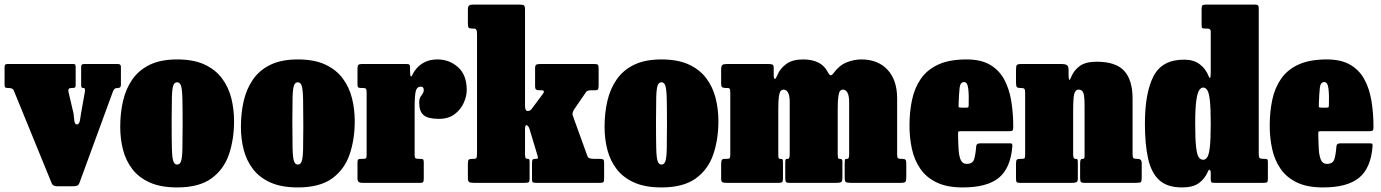

<svg xmlns="http://www.w3.org/2000/svg" viewBox="-30 -800 6044 840"><path d="M324.5 -303.5 341.5 -399.5Q343.5 -415 336.5 -415H335.5Q327.5 -415 326.2 -418.8Q325 -422.5 325 -429.5V-505Q325 -514 327.8 -517Q330.5 -520 339 -520H486Q499 -520 499 -507.5V-428.5Q499 -415 486 -415H485.5Q475 -415 470.8 -410.8Q466.5 -406.5 464 -399.5L318 -1Q314.5 9 308.2 12Q302 15 287 15H221Q201.5 15 196.5 2.5L29.5 -406Q24.5 -415 7 -415H6Q-3 -415 -6.5 -417.2Q-10 -419.5 -10 -428V-506Q-10 -514.5 -7 -517.2Q-4 -520 4 -520H291Q298 -520 299.5 -516.5Q301 -513 301 -505.5V-427.5Q301 -419 297.5 -417Q294 -415 285 -415H281.5Q266.5 -415 269.5 -398.5L291.5 -304.5Q293.5 -292 295 -273.8Q296.5 -255.5 306.5 -255.5Q316.5 -255.5 319.8 -273.5Q323 -291.5 324.5 -303.5Z M496 -245Q496 -305 508.2 -358.2Q520.5 -411.5 549 -452.5Q577.5 -493.5 625.5 -516.8Q673.5 -540 745 -540Q816.5 -540 864.5 -517.8Q912.5 -495.5 941 -457.5Q969.5 -419.5 981.8 -371Q994 -322.5 994 -270Q994 -190 971.5 -124.2Q949 -58.5 894.8 -19.2Q840.5 20 745 20Q673.5 20 625.5 -1.5Q577.5 -23 549 -60Q520.5 -97 508.2 -144.8Q496 -192.5 496 -245ZM721 -270Q721 -193 722 -152Q723 -111 728 -95.5Q733 -80 745 -80Q757 -80 762 -94.5Q767 -109 768 -146Q769 -183 769 -250Q769 -327 768 -368Q767 -409 762 -424.5Q757 -440 745 -440Q733 -440 728 -425.5Q723 -411 722 -374Q721 -337 721 -270Z M1024 -245Q1024 -305 1036.2 -358.2Q1048.5 -411.5 1077 -452.5Q1105.5 -493.5 1153.5 -516.8Q1201.5 -540 1273 -540Q1344.5 -540 1392.5 -517.8Q1440.5 -495.5 1469 -457.5Q1497.5 -419.5 1509.8 -371Q1522 -322.5 1522 -270Q1522 -190 1499.5 -124.2Q1477 -58.5 1422.8 -19.2Q1368.5 20 1273 20Q1201.5 20 1153.5 -1.5Q1105.5 -23 1077 -60Q1048.5 -97 1036.2 -144.8Q1024 -192.5 1024 -245ZM1249 -270Q1249 -193 1250 -152Q1251 -111 1256 -95.5Q1261 -80 1273 -80Q1285 -80 1290 -94.5Q1295 -109 1296 -146Q1297 -183 1297 -250Q1297 -327 1296 -368Q1295 -409 1290 -424.5Q1285 -440 1273 -440Q1261 -440 1256 -425.5Q1251 -411 1250 -374Q1249 -337 1249 -270Z M1574 -393.5Q1574 -406 1571.8 -410.5Q1569.5 -415 1557 -415H1552Q1541 -415 1537.5 -417.5Q1534 -420 1534 -430.5V-500Q1534 -512 1538 -516Q1542 -520 1553 -520H1748Q1758 -520 1761 -517Q1764 -514 1764 -503.5V-488Q1764 -471.5 1766.8 -466.8Q1769.5 -462 1774 -472Q1780 -486 1793.5 -501.8Q1807 -517.5 1829.5 -528.8Q1852 -540 1884 -540Q1936 -540 1974 -506Q2012 -472 2012 -406Q2012 -380 1999.2 -350.8Q1986.5 -321.5 1959.5 -300.8Q1932.5 -280 1890 -280Q1842 -280 1823 -296.5Q1804 -313 1804 -351Q1804 -367 1809 -375.2Q1814 -383.5 1819 -390.2Q1824 -397 1824 -408Q1824 -412 1821.2 -416.5Q1818.5 -421 1811.5 -421Q1794.5 -421 1789.2 -402Q1784 -383 1784 -328V-122.5Q1784 -110.5 1787.8 -107.8Q1791.5 -105 1804 -105H1810Q1819.5 -105 1821.8 -101.8Q1824 -98.5 1824 -88.5V-20Q1824 -8.5 1821.8 -4.2Q1819.5 0 1808 0H1556Q1543.5 0 1538.8 -4.5Q1534 -9 1534 -21.5V-90Q1534 -101 1538 -103Q1542 -105 1553 -105H1555.5Q1568.5 -105 1571.2 -107.8Q1574 -110.5 1574 -123Z M2043.5 -675H2037.5Q2023.5 -675 2020.2 -679.2Q2017 -683.5 2017 -696V-758Q2017 -772 2022.5 -776Q2028 -780 2041.5 -780H2239.5Q2256.5 -780 2261.8 -777Q2267 -774 2267 -757V-335.5Q2267 -313.5 2279.8 -314.5Q2292.5 -315.5 2297.5 -325.5L2347.5 -392.5Q2354 -405 2338.5 -405H2334Q2320 -405 2315.5 -408Q2311 -411 2311 -425V-500Q2311 -514.5 2316.2 -517.2Q2321.5 -520 2334.5 -520H2570.5Q2583.5 -520 2586.2 -516Q2589 -512 2589 -499V-426.5Q2589 -415.5 2586.8 -410.2Q2584.5 -405 2573.5 -405H2554.5Q2548.5 -405 2541.8 -403Q2535 -401 2531.5 -393.5L2480.5 -319.5Q2473 -304 2475 -297.5Q2477 -291 2481 -280L2540 -117Q2543 -109.5 2550.5 -107.2Q2558 -105 2570.5 -105H2592.5Q2604.5 -105 2608.8 -102.5Q2613 -100 2613 -88V-18Q2613 -5.5 2609.2 -2.8Q2605.5 0 2592.5 0H2316Q2305 0 2301.2 -2.2Q2297.5 -4.5 2297.5 -15V-86Q2297.5 -98.5 2300.5 -101.8Q2303.5 -105 2313 -105H2315.5Q2321 -105 2322.8 -107Q2324.5 -109 2322 -118L2286.5 -236Q2283 -248 2275 -252Q2267 -256 2267 -234V-126Q2267 -113.5 2269.2 -109.2Q2271.5 -105 2278 -105H2279Q2284.5 -105 2285.8 -102Q2287 -99 2287 -89V-18Q2287 -5.5 2282.8 -2.8Q2278.5 0 2265.5 0H2043.5Q2029.5 0 2023.2 -3.2Q2017 -6.5 2017 -20V-84Q2017 -96.5 2020.2 -100.8Q2023.5 -105 2036.5 -105H2042.5Q2053 -105 2055 -110.2Q2057 -115.5 2057 -134V-651Q2057 -665 2053.8 -670Q2050.5 -675 2043.5 -675Z M2615 -245Q2615 -305 2627.2 -358.2Q2639.5 -411.5 2668 -452.5Q2696.5 -493.5 2744.5 -516.8Q2792.5 -540 2864 -540Q2935.5 -540 2983.5 -517.8Q3031.5 -495.5 3060 -457.5Q3088.5 -419.5 3100.8 -371Q3113 -322.5 3113 -270Q3113 -190 3090.5 -124.2Q3068 -58.5 3013.8 -19.2Q2959.5 20 2864 20Q2792.5 20 2744.5 -1.5Q2696.5 -23 2668 -60Q2639.5 -97 2627.2 -144.8Q2615 -192.5 2615 -245ZM2840 -270Q2840 -193 2841 -152Q2842 -111 2847 -95.5Q2852 -80 2864 -80Q2876 -80 2881 -94.5Q2886 -109 2887 -146Q2888 -183 2888 -250Q2888 -327 2887 -368Q2886 -409 2881 -424.5Q2876 -440 2864 -440Q2852 -440 2847 -425.5Q2842 -411 2841 -374Q2840 -337 2840 -270Z M3125 -19V-83Q3125 -93.5 3127.5 -99.2Q3130 -105 3141.5 -105H3149.5Q3161 -105 3163 -109.2Q3165 -113.5 3165 -125V-392Q3165 -408 3162.5 -411.5Q3160 -415 3154.5 -415H3147Q3136 -415 3130.5 -417.8Q3125 -420.5 3125 -435V-495.5Q3125 -511 3130 -515.5Q3135 -520 3149.5 -520H3331Q3344 -520 3349.5 -517.5Q3355 -515 3355 -502V-469Q3355 -457.5 3359 -455Q3363 -452.5 3371 -471.5Q3382.5 -500 3409.8 -520Q3437 -540 3483 -540Q3563.5 -540 3591 -485.5Q3597 -473.5 3602.8 -471Q3608.5 -468.5 3617.5 -481Q3641.5 -514 3673.8 -527Q3706 -540 3738 -540Q3811 -540 3853 -494.8Q3895 -449.5 3895 -369V-124Q3895 -110.5 3898.8 -107.8Q3902.5 -105 3912.5 -105H3917.5Q3927 -105 3931 -101.5Q3935 -98 3935 -84V-28Q3935 -11.5 3932 -5.8Q3929 0 3912.5 0H3691Q3675.5 0 3670.5 -3.8Q3665.5 -7.5 3665.5 -22V-81Q3665.5 -92.5 3666.2 -98.8Q3667 -105 3673.5 -105H3677Q3680.5 -105 3682.8 -109Q3685 -113 3685 -124V-353Q3685 -382.5 3677.2 -395.2Q3669.5 -408 3657.5 -408Q3651 -408 3646 -403Q3641 -398 3638 -380Q3635 -362 3635 -323V-126Q3635 -118 3636 -111.5Q3637 -105 3642 -105H3644Q3649.5 -105 3652.5 -103Q3655.5 -101 3655.5 -92V-23Q3655.5 -7.5 3650.5 -3.8Q3645.5 0 3629.5 0H3425Q3411.5 0 3408.5 -4Q3405.5 -8 3405.5 -22V-88Q3405.5 -98.5 3407.2 -101.8Q3409 -105 3415.5 -105H3417Q3425 -105 3425 -125V-353Q3425 -382.5 3417.5 -395.2Q3410 -408 3398 -408Q3391.5 -408 3386.2 -403Q3381 -398 3378 -380Q3375 -362 3375 -323V-127Q3375 -114.5 3376.2 -109.8Q3377.5 -105 3382.5 -105H3385.5Q3392.5 -105 3394 -101.5Q3395.5 -98 3395.5 -88V-20Q3395.5 -8.5 3392.5 -4.2Q3389.5 0 3377 0H3149.5Q3137 0 3131 -2.5Q3125 -5 3125 -19Z M3949 -250Q3949 -310 3960 -362.5Q3971 -415 3998.5 -455Q4026 -495 4074.8 -517.5Q4123.5 -540 4199 -540Q4261 -540 4300.8 -517Q4340.5 -494 4362.8 -453.5Q4385 -413 4394 -359.5Q4403 -306 4403 -245Q4403 -233.5 4400.2 -229.8Q4397.5 -226 4386 -226H4173Q4162.5 -226 4162 -223.2Q4161.5 -220.5 4161.5 -211Q4162 -175.5 4163.8 -146.5Q4165.5 -117.5 4173.2 -100.2Q4181 -83 4199 -83Q4225 -83 4231.5 -102.5Q4238 -122 4241 -161Q4242 -173 4259 -173H4385Q4395.5 -173 4397.5 -170.8Q4399.5 -168.5 4399 -160Q4391.5 -64.5 4340 -22.2Q4288.5 20 4182 20Q4112.5 20 4067 -2.2Q4021.5 -24.5 3995.8 -62.5Q3970 -100.5 3959.5 -149Q3949 -197.5 3949 -250ZM4177 -329H4195Q4205.5 -329 4206.5 -330.8Q4207.5 -332.5 4208 -342.5Q4209.5 -384 4206 -412.5Q4202.5 -441 4188 -441Q4171 -441 4168.2 -415Q4165.5 -389 4164 -347.5Q4163.5 -336.5 4163.8 -332.8Q4164 -329 4177 -329Z M4437 -415H4435Q4422 -415 4418.5 -419.5Q4415 -424 4415 -440.5V-493.5Q4415 -511 4418.8 -515.5Q4422.5 -520 4438 -520H4617Q4628.5 -520 4636.8 -515.5Q4645 -511 4645 -495V-477Q4645 -458.5 4647.2 -452.2Q4649.5 -446 4655.5 -461Q4667.5 -492 4693.5 -511Q4719.5 -530 4768 -530Q4852 -530 4888.5 -489.8Q4925 -449.5 4925 -369V-126.5Q4925 -111.5 4928.8 -108.2Q4932.5 -105 4944 -105H4947Q4965 -105 4965 -86.5V-26Q4965 -7.5 4961.8 -3.8Q4958.5 0 4941 0H4715.5Q4701.5 0 4698.5 -4.5Q4695.5 -9 4695.5 -23V-82Q4695.5 -92.5 4697 -98.8Q4698.5 -105 4706.5 -105H4707Q4713 -105 4714 -108.2Q4715 -111.5 4715 -124.5V-338Q4715 -378.5 4709.8 -393.2Q4704.5 -408 4688.5 -408Q4675 -408 4670 -389.8Q4665 -371.5 4665 -313V-124.5Q4665 -105 4674.5 -105H4675.5Q4682.5 -105 4684 -102Q4685.5 -99 4685.5 -86.5V-18.5Q4685.5 -5.5 4679 -2.8Q4672.5 0 4660.5 0H4431Q4419.5 0 4417.2 -4.2Q4415 -8.5 4415 -20.5V-84Q4415 -97.5 4418.5 -101.2Q4422 -105 4435 -105H4440Q4450 -105 4452.5 -107.8Q4455 -110.5 4455 -126V-392Q4455 -407.5 4451.8 -411.2Q4448.5 -415 4437 -415Z M4979 -259Q4979 -394 5016.8 -466.8Q5054.5 -539.5 5151 -539Q5192 -539 5218.5 -519.2Q5245 -499.5 5257.5 -467.5Q5267 -443.5 5267 -486.5V-662Q5267 -675 5253.5 -675H5244.5Q5233 -675 5230 -677.2Q5227 -679.5 5227 -691V-761Q5227 -774 5231.2 -777Q5235.5 -780 5249 -780H5459.5Q5469 -780 5473 -777.2Q5477 -774.5 5477 -764.5V-127.5Q5477 -113 5480.5 -109Q5484 -105 5498 -105H5505.5Q5514 -105 5515.5 -101.2Q5517 -97.5 5517 -89V-17.5Q5517 -6 5513.5 -3Q5510 0 5498 0H5282.5Q5272 0 5269.5 -3.5Q5267 -7 5267 -18V-43.5Q5267 -52.5 5263.2 -56.5Q5259.5 -60.5 5254.5 -49Q5240.5 -17 5214.5 1.5Q5188.5 20 5141 20Q5076.5 20 5041.5 -12.2Q5006.5 -44.5 4992.8 -106.8Q4979 -169 4979 -259ZM5199 -259Q5199 -192 5202.8 -158Q5206.5 -124 5214.2 -112.5Q5222 -101 5234 -101Q5244.5 -101 5252 -112.5Q5259.5 -124 5263.2 -158Q5267 -192 5267 -259Q5267 -326 5263.2 -360Q5259.5 -394 5252 -405.5Q5244.5 -417 5234 -417Q5224.5 -417 5216.5 -405.5Q5208.5 -394 5203.8 -360Q5199 -326 5199 -259Z M5525 -250Q5525 -310 5536 -362.5Q5547 -415 5574.5 -455Q5602 -495 5650.8 -517.5Q5699.5 -540 5775 -540Q5837 -540 5876.8 -517Q5916.5 -494 5938.8 -453.5Q5961 -413 5970 -359.5Q5979 -306 5979 -245Q5979 -233.5 5976.2 -229.8Q5973.5 -226 5962 -226H5749Q5738.5 -226 5738 -223.2Q5737.5 -220.5 5737.5 -211Q5738 -175.5 5739.8 -146.5Q5741.5 -117.5 5749.2 -100.2Q5757 -83 5775 -83Q5801 -83 5807.5 -102.5Q5814 -122 5817 -161Q5818 -173 5835 -173H5961Q5971.5 -173 5973.5 -170.8Q5975.5 -168.5 5975 -160Q5967.5 -64.5 5916 -22.2Q5864.5 20 5758 20Q5688.5 20 5643 -2.2Q5597.5 -24.5 5571.8 -62.5Q5546 -100.5 5535.5 -149Q5525 -197.5 5525 -250ZM5753 -329H5771Q5781.5 -329 5782.5 -330.8Q5783.5 -332.5 5784 -342.5Q5785.5 -384 5782 -412.5Q5778.5 -441 5764 -441Q5747 -441 5744.2 -415Q5741.5 -389 5740 -347.5Q5739.5 -336.5 5739.8 -332.8Q5740 -329 5753 -329Z"/></svg>

Font: Besley* Condensed Fatface
Style: Regular
Weight: 900
Width: 3
Designer: Owen Earl
Foundry: indestructible type*
Version: Version 3.000; ttfautohint (v1.8.3)